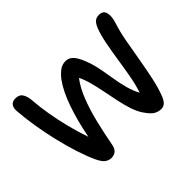

<svg xmlns="http://www.w3.org/2000/svg" viewBox="-142 -978 1255 1255"><g transform="rotate(-45 485.5 -350.0)"><path d="M730 12Q702 12 678.5 -1.5Q655 -15 625 -60Q604 -91 589.5 -135.5Q575 -180 564 -231.5Q553 -283 543 -335Q533 -387 520.5 -433Q508 -479 491 -513Q451 -461 422 -386Q393 -311 372 -223.5Q351 -136 335 -49Q324 8 271 8Q251 8 230.5 -5Q210 -18 189 -63Q165 -115 142 -186.5Q119 -258 100 -338Q81 -418 68 -498.5Q55 -579 50 -650Q48 -675 60 -693.5Q72 -712 103 -712Q138 -712 153 -687.5Q168 -663 171 -622Q175 -563 187 -491.5Q199 -420 218 -344.5Q237 -269 262 -197Q286 -321 321 -422Q356 -523 401 -585Q424 -615 449 -634Q474 -653 507 -653Q539 -653 563 -624.5Q587 -596 611 -525Q623 -487 631.5 -441Q640 -395 648 -345.5Q656 -296 669 -249Q682 -202 703 -164Q721 -216 733 -282.5Q745 -349 755.5 -418.5Q766 -488 778 -549.5Q790 -611 807 -655Q821 -689 836 -700.5Q851 -712 874 -712Q913 -712 921 -679Q929 -646 913 -596Q895 -542 881.5 -470Q868 -398 855 -320.5Q842 -243 826.5 -170.5Q811 -98 789 -42Q776 -11 761 0.5Q746 12 730 12Z"/></g></svg>

Font: Shantell Sans Normal
Style: Regular
Weight: 500
Designer: Stephen Nixon, Anya Danilova, Shantell Martin
Foundry: Arrow Type
Version: Version 1.009;[a7da0bfa3]